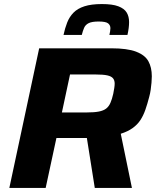

<svg xmlns="http://www.w3.org/2000/svg" viewBox="-20 -926 768 946"><path d="M26 0 173 -688H528Q607 -688 650.5 -671.5Q694 -655 711 -624.5Q728 -594 728 -550Q728 -536 726.5 -519Q725 -502 722.5 -484Q720 -466 715 -448Q706 -413 696 -384.5Q686 -356 671.5 -334Q657 -312 633.5 -295Q610 -278 575 -267L630 0H447L408 -246Q400 -246 390.5 -246Q381 -246 372 -246H258L205 0ZM285 -372H409Q445 -372 467.5 -376.5Q490 -381 503 -391Q516 -401 524 -419Q532 -437 538 -464Q541 -479 543 -492Q545 -505 545 -514Q545 -530 537 -540Q529 -550 509 -554.5Q489 -559 452 -559H325ZM293 -754Q300 -787 311 -815Q322 -843 342 -863.5Q362 -884 396 -895Q430 -906 482 -906Q534 -906 563 -895Q592 -884 604 -864.5Q616 -845 616 -817Q616 -803 614 -787.5Q612 -772 608 -754H519Q521 -763 522.5 -771.5Q524 -780 524 -787Q524 -802 512.5 -811Q501 -820 466 -820Q433 -820 417 -812Q401 -804 394.5 -789Q388 -774 383 -754Z"/></svg>

Font: Saira SemiExpanded
Style: Bold Italic
Weight: 700
Width: 6
Italic angle: -12°
Designer: Hector Gatti with collaboration of the Omnibus-Type team
Foundry: Omnibus-Type
Version: Version 1.101